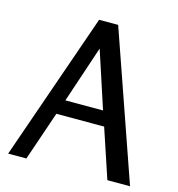

<svg xmlns="http://www.w3.org/2000/svg" viewBox="-108 -823 847 916"><g transform="rotate(15 315.5 -364.5)"><path d="M363 -729 617 0H505L424 -243H188L105 0H15L269 -729ZM307 -597 213 -316H399Z"/></g></svg>

Font: Rosario Medium
Style: Regular
Weight: 500
Version: Version 1.201